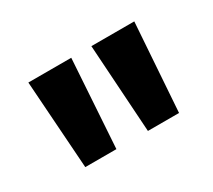

<svg xmlns="http://www.w3.org/2000/svg" viewBox="-61 -749 487 438"><g transform="rotate(-30 182.5 -530.0)"><path d="M209 -646H322L306 -414H224ZM43 -646H156L141 -414H59Z"/></g></svg>

Font: Mukta
Style: Bold
Weight: 700
Designer: Girish Dalvi and Yashodeep Gholap
Foundry: Ek Type
Version: Version 2.538;PS 1.002;hotconv 16.6.51;makeotf.lib2.5.65220;